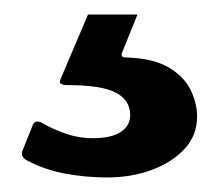

<svg xmlns="http://www.w3.org/2000/svg" viewBox="-20 -25 301 264"><path d="M251 135Q251 161 234 179.5Q217 198 189 208.5Q161 219 127 219Q97 219 68.5 213.5Q40 208 16 195Q8 190 11 182L25 147Q28 140 36 143Q51 152 69.5 158.5Q88 165 108 165Q133 165 146 156.5Q159 148 159 133Q159 113 139.5 102.5Q120 92 72 92Q66 92 63.5 90Q61 88 64 82L101 -5H169L148 47Q145 54 153 54Q190 55 211.5 67.5Q233 80 242 98.5Q251 117 251 135Z"/></svg>

Font: Libre Franklin
Style: Bold
Weight: 700
Designer: Pablo Impallari, Rodrigo Fuenzalida, Nhung Nguyen
Foundry: Impallari Type
Version: Version 3.000